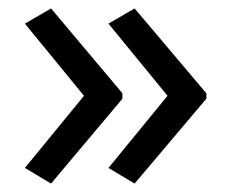

<svg xmlns="http://www.w3.org/2000/svg" viewBox="-20 -491 549 455"><path d="M469 -257 299 -56 237 -93 377 -264 237 -435 299 -471 469 -270ZM270 -257 101 -56 39 -93 179 -264 39 -435 101 -471 270 -270Z"/></svg>

Font: Go Noto Current
Style: Regular
Weight: 400
Designer: Monotype Design Team
Foundry: Monotype Imaging Inc.
Version: Version 2.007; ttfautohint (v1.8) -l 8 -r 50 -G 200 -x 14 -D